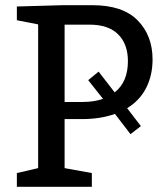

<svg xmlns="http://www.w3.org/2000/svg" viewBox="-20 -720 641 740"><path d="M296 -261H229V-72L334 -53V0H45V-53L127 -72V-626L45 -642V-695L222 -700H336Q453 -700 510.5 -641.5Q568 -583 568 -491Q568 -430 543.5 -381.5Q519 -333 470 -303L523 -234L483 -203L423 -281Q367 -261 296 -261ZM325 -625H229V-327H298Q343 -327 377 -339L320 -411L360 -444L422 -364Q473 -404 473 -484Q473 -550 435.5 -587.5Q398 -625 325 -625Z"/></svg>

Font: Bitter Medium
Style: Regular
Weight: 500
Designer: Sol Matas, and Bitter project Authors
Foundry: Sol Matas
Version: Version 2.001